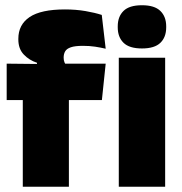

<svg xmlns="http://www.w3.org/2000/svg" viewBox="-20 -713 696 733"><path d="M228 -677Q269.5 -677 306 -670.8Q342.5 -664.5 368.5 -656L383.5 -527Q364.5 -531.5 343 -534.8Q321.5 -538 296.5 -538Q266.5 -538 250.5 -532.5Q234.5 -527 228.8 -517Q223 -507 223 -493.5V-492.5Q223 -482.5 226.2 -475Q229.5 -467.5 234.5 -460.5L121 -456.5V-473.5Q91.5 -483 70.8 -504.8Q50 -526.5 50 -562.5V-565Q50 -619 93.2 -648Q136.5 -677 228 -677ZM67 0V-420.5H243V0ZM5.5 -331V-470L145 -468.5L211 -470H383.5L369 -331ZM433.5 0V-492.5H610.5V0ZM522 -528Q473.5 -528 451.5 -549.8Q429.5 -571.5 429.5 -608.5V-612.5Q429.5 -649.5 451.5 -671.2Q473.5 -693 522 -693Q570 -693 592.2 -671.2Q614.5 -649.5 614.5 -612.5V-608.5Q614.5 -571 592.2 -549.5Q570 -528 522 -528Z"/></svg>

Font: Anek Bangla ExtraBold
Style: Regular
Weight: 800
Designer: Sulekha Rajkumar (Bangla), Yesha Goshar (Latin)
Foundry: Ek Type
Version: Version 1.003